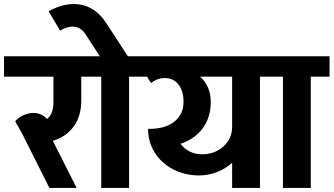

<svg xmlns="http://www.w3.org/2000/svg" viewBox="-55 -932 1654 952"><path d="M425 -653V-552H348V-430Q347 -354 309.5 -303.5Q272 -253 207 -234L325 0H190L54 -271L20 -331Q39 -351 63 -361.5Q87 -372 110 -372Q152 -372 178 -342Q195 -355 202.5 -376.5Q210 -398 210 -430V-552H-35V-653Z M355 -653H678V-552H585V0H447V-552H355ZM579 -653H440L369 -762Q345 -800 304 -800Q277 -800 243 -780L186 -876Q250 -912 311 -912Q360 -912 401 -888Q442 -864 472 -817Z M1327 -552H1234V0H1096V-125Q1063 -95 1020.5 -78.5Q978 -62 930 -62Q859 -63 801.5 -93.5Q744 -124 711.5 -176.5Q679 -229 679 -293H685Q764 -293 809.5 -329Q855 -365 855 -427Q855 -481 830 -513Q805 -545 762 -545Q724 -545 694 -520L674 -552H608V-653H1327ZM1096 -304V-552H937Q990 -504 990 -427Q990 -351 951 -297Q912 -243 840 -219Q858 -195 885 -181Q912 -167 945 -167Q1010 -167 1053 -206Q1096 -245 1096 -304Z M1256 -653H1579V-552H1486V0H1348V-552H1256Z"/></svg>

Font: Akshar SemiBold
Style: Regular
Weight: 600
Designer: Tall Chai
Foundry: Tall Chai
Version: Version 1.000